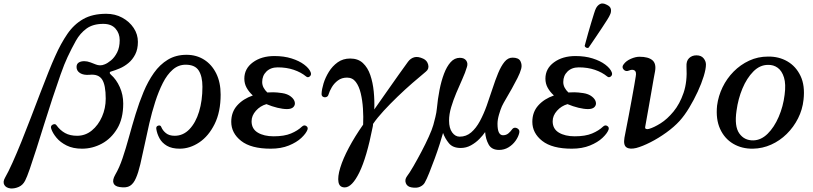

<svg xmlns="http://www.w3.org/2000/svg" viewBox="-151 -829 4598 1086"><path d="M-90 237Q-117 234 -126.5 217Q-136 200 -123 177Q-104 144 -80 90.5Q-56 37 -29.5 -28.5Q-3 -94 23.5 -163.5Q50 -233 75.5 -299.5Q101 -366 123 -421Q145 -476 161 -511Q193 -583 230 -637Q267 -691 319.5 -721Q372 -751 450 -751Q500 -751 540.5 -729Q581 -707 605 -671Q629 -635 629 -592Q629 -551 614 -521.5Q599 -492 575.5 -472.5Q552 -453 526 -442Q500 -431 479 -425Q471 -424 470 -418.5Q469 -413 476 -407Q507 -380 526.5 -336.5Q546 -293 546 -243Q546 -158 512 -101.5Q478 -45 425 -16.5Q372 12 313 12Q262 12 226 -6Q190 -24 168.5 -50Q147 -76 139 -100Q133 -117 147 -124Q161 -131 168 -121Q189 -92 217 -76.5Q245 -61 285 -61Q332 -61 368.5 -91Q405 -121 426 -169Q447 -217 447 -271Q447 -348 426.5 -379.5Q406 -411 356 -406Q322 -403 302 -415.5Q282 -428 282 -450Q282 -467 294 -475Q306 -483 326 -483Q342 -483 361 -476Q380 -469 392 -464Q402 -460 414.5 -459.5Q427 -459 441 -465Q457 -471 477 -487.5Q497 -504 511.5 -532.5Q526 -561 526 -602Q526 -640 502.5 -667Q479 -694 433 -694Q375 -694 338.5 -667.5Q302 -641 278 -598Q254 -555 231 -506Q213 -468 191.5 -407Q170 -346 146 -273.5Q122 -201 99 -127Q76 -53 55 13Q34 79 17.5 126.5Q1 174 -9 193Q-22 218 -44.5 228Q-67 238 -90 237Z M526 229Q498 225 491 207Q484 189 501 159Q524 120 542.5 65Q561 10 578.5 -54Q596 -118 616 -183.5Q636 -249 661 -309Q686 -369 719.5 -416.5Q753 -464 798.5 -491.5Q844 -519 904 -519Q960 -519 1003.5 -491.5Q1047 -464 1072 -413.5Q1097 -363 1097 -294Q1097 -196 1063 -127.5Q1029 -59 976 -23.5Q923 12 865 12Q821 12 793 -4.5Q765 -21 751 -47Q737 -73 733 -100Q731 -115 744 -118.5Q757 -122 761 -111Q769 -91 787.5 -76Q806 -61 837 -61Q885 -61 920.5 -98Q956 -135 975 -197.5Q994 -260 994 -338Q994 -397 973 -430Q952 -463 899 -463Q858 -463 826 -435Q794 -407 770 -359.5Q746 -312 727 -253Q708 -194 693.5 -131Q679 -68 666.5 -8Q654 52 642.5 100.5Q631 149 618 178Q605 209 584.5 222Q564 235 526 229Z M1380 12Q1269 12 1213 -32Q1157 -76 1157 -140Q1157 -195 1190.5 -232.5Q1224 -270 1279 -289Q1257 -309 1244 -332.5Q1231 -356 1231 -384Q1231 -441 1279.5 -476.5Q1328 -512 1401 -512Q1455 -512 1498 -498.5Q1541 -485 1569 -464Q1597 -443 1606 -421Q1612 -406 1601.5 -397Q1591 -388 1581 -396Q1552 -420 1511 -434Q1470 -448 1420 -448Q1380 -448 1356 -424.5Q1332 -401 1332 -365Q1332 -348 1340 -333Q1348 -318 1361 -306Q1369 -306 1377.5 -306.5Q1386 -307 1394 -307Q1414 -307 1444.5 -302.5Q1475 -298 1494 -283Q1512 -269 1516 -252.5Q1520 -236 1509 -224Q1498 -212 1472 -212Q1449 -212 1418 -219.5Q1387 -227 1356 -240Q1321 -230 1296.5 -202.5Q1272 -175 1272 -143Q1272 -100 1307 -79Q1342 -58 1397 -58Q1457 -58 1495 -74Q1533 -90 1557 -113Q1569 -124 1581 -116.5Q1593 -109 1588 -95Q1580 -74 1553.5 -49Q1527 -24 1483 -6Q1439 12 1380 12Z M1799 231Q1769 231 1763.5 201Q1758 171 1773.5 120Q1789 69 1822.5 6Q1856 -57 1903 -124Q1905 -168 1902 -214.5Q1899 -261 1889.5 -301Q1880 -341 1861.5 -365.5Q1843 -390 1812 -390Q1782 -390 1760.5 -374Q1739 -358 1726 -336Q1713 -314 1707 -294Q1704 -283 1694 -280Q1684 -277 1675.5 -282Q1667 -287 1668 -300Q1669 -324 1679 -357Q1689 -390 1709 -422.5Q1729 -455 1759 -476.5Q1789 -498 1830 -498Q1874 -498 1901.5 -472.5Q1929 -447 1943.5 -404.5Q1958 -362 1963 -311Q1968 -260 1966 -210Q1999 -257 2035.5 -309Q2072 -361 2104.5 -407Q2137 -453 2157 -480Q2171 -499 2192 -505Q2213 -511 2243 -497Q2265 -487 2271 -463Q2277 -439 2258 -424Q2224 -396 2182 -359.5Q2140 -323 2098 -282.5Q2056 -242 2019.5 -202.5Q1983 -163 1959 -128Q1959 -124 1958.5 -119.5Q1958 -115 1957 -111Q1923 62 1881.5 146.5Q1840 231 1799 231Z M2177 231Q2152 227 2144.5 207Q2137 187 2151 168Q2165 150 2187 112Q2209 74 2232.5 29.5Q2256 -15 2274.5 -56Q2293 -97 2300 -122Q2305 -140 2311.5 -166.5Q2318 -193 2320 -215Q2325 -269 2335 -320Q2345 -371 2360.5 -412Q2376 -453 2398 -477.5Q2420 -502 2450 -502Q2475 -502 2486 -486.5Q2497 -471 2490 -450Q2481 -419 2464 -381.5Q2447 -344 2430 -303.5Q2413 -263 2401 -223Q2389 -183 2389 -147Q2389 -104 2406.5 -80Q2424 -56 2449 -56Q2486 -56 2514 -80Q2542 -104 2563.5 -144Q2585 -184 2602 -231.5Q2619 -279 2634.5 -327Q2650 -375 2666.5 -415Q2683 -455 2702.5 -479Q2722 -503 2748 -503Q2783 -503 2793 -482.5Q2803 -462 2797 -440Q2791 -417 2776 -387.5Q2761 -358 2744 -327.5Q2727 -297 2711.5 -271Q2696 -245 2688 -228Q2680 -210 2671.5 -181Q2663 -152 2663 -129Q2663 -95 2671 -79.5Q2679 -64 2694 -64Q2712 -64 2724.5 -74.5Q2737 -85 2746 -98Q2753 -107 2763 -106.5Q2773 -106 2781 -98.5Q2789 -91 2786 -77Q2781 -55 2765 -32.5Q2749 -10 2725 4.5Q2701 19 2672 19Q2630 19 2613 -11.5Q2596 -42 2593 -82Q2581 -64 2560.5 -43Q2540 -22 2513 -7Q2486 8 2455 8Q2410 8 2388 -19Q2366 -46 2355 -77Q2349 -55 2336.5 -15.5Q2324 24 2308 67.5Q2292 111 2277 148.5Q2262 186 2251 205Q2243 219 2224.5 227.5Q2206 236 2177 231Z M3083 12Q2972 12 2916 -32Q2860 -76 2860 -140Q2860 -195 2893.5 -232.5Q2927 -270 2982 -289Q2960 -309 2947 -332.5Q2934 -356 2934 -384Q2934 -441 2982.5 -476.5Q3031 -512 3104 -512Q3158 -512 3201 -498.5Q3244 -485 3272 -464Q3300 -443 3309 -421Q3315 -406 3304.5 -397Q3294 -388 3284 -396Q3255 -420 3214 -434Q3173 -448 3123 -448Q3083 -448 3059 -424.5Q3035 -401 3035 -365Q3035 -348 3043 -333Q3051 -318 3064 -306Q3072 -306 3080.5 -306.5Q3089 -307 3097 -307Q3117 -307 3147.5 -302.5Q3178 -298 3197 -283Q3215 -269 3219 -252.5Q3223 -236 3212 -224Q3201 -212 3175 -212Q3152 -212 3121 -219.5Q3090 -227 3059 -240Q3024 -230 2999.5 -202.5Q2975 -175 2975 -143Q2975 -100 3010 -79Q3045 -58 3100 -58Q3160 -58 3198 -74Q3236 -90 3260 -113Q3272 -124 3284 -116.5Q3296 -109 3291 -95Q3283 -74 3256.5 -49Q3230 -24 3186 -6Q3142 12 3083 12ZM3178 -559Q3171 -556 3164.5 -559.5Q3158 -563 3156 -569Q3157 -573 3162.5 -593.5Q3168 -614 3176 -642.5Q3184 -671 3193 -700.5Q3202 -730 3209 -752.5Q3216 -775 3220 -782Q3228 -798 3242.5 -806Q3257 -814 3279 -803Q3302 -793 3304.5 -776.5Q3307 -760 3299 -745Q3296 -737 3283.5 -717Q3271 -697 3254 -671.5Q3237 -646 3220.5 -621.5Q3204 -597 3192 -579.5Q3180 -562 3178 -559Z M3448 8Q3411 17 3392.5 4.5Q3374 -8 3381 -50Q3383 -62 3390 -96.5Q3397 -131 3405.5 -176.5Q3414 -222 3422.5 -268Q3431 -314 3437 -349Q3443 -384 3445 -397Q3450 -424 3437.5 -431Q3425 -438 3407 -430Q3388 -422 3376 -436Q3364 -450 3377 -466Q3391 -485 3417.5 -496.5Q3444 -508 3466 -508Q3516 -508 3539 -488.5Q3562 -469 3554 -425Q3552 -417 3546.5 -385Q3541 -353 3533.5 -310Q3526 -267 3518.5 -224.5Q3511 -182 3505.5 -151.5Q3500 -121 3499 -115Q3496 -103 3502.5 -100Q3509 -97 3520 -100Q3548 -108 3585.5 -131.5Q3623 -155 3658.5 -198Q3694 -241 3715.5 -304Q3737 -367 3732 -452Q3730 -484 3746.5 -500Q3763 -516 3788 -516Q3815 -516 3828.5 -499.5Q3842 -483 3842 -464Q3842 -439 3829.5 -398Q3817 -357 3795.5 -310.5Q3774 -264 3747.5 -220Q3721 -176 3693 -145Q3662 -111 3617.5 -79Q3573 -47 3527.5 -24Q3482 -1 3448 8Z M4108 12Q4045 13 3996 -16Q3947 -45 3922 -100Q3897 -155 3905 -232Q3912 -286 3936 -335.5Q3960 -385 3998.5 -424Q4037 -463 4086.5 -486Q4136 -509 4193 -509Q4254 -510 4302.5 -482Q4351 -454 4377 -399.5Q4403 -345 4394 -265Q4388 -209 4363 -159.5Q4338 -110 4299 -71.5Q4260 -33 4211 -11Q4162 11 4108 12ZM4110 -35Q4154 -36 4191 -72.5Q4228 -109 4253.5 -168Q4279 -227 4287 -293Q4295 -353 4283.5 -390.5Q4272 -428 4248 -445.5Q4224 -463 4193 -462Q4147 -462 4110 -424.5Q4073 -387 4048.5 -328.5Q4024 -270 4015 -203Q4002 -115 4030.5 -74.5Q4059 -34 4110 -35Z"/></svg>

Font: Zen Old Mincho SemiBold
Style: Regular
Weight: 600
Version: Version 1.500